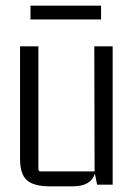

<svg xmlns="http://www.w3.org/2000/svg" viewBox="-20 -654 477 680"><path d="M338 -634V-585H88V-634ZM237 6H157Q100 6 75.5 -15.5Q51 -37 51 -91V-490H116V-55Q116 -47 124 -47H315L314 -490H379V0H324L316 -39Q302 6 237 6Z"/></svg>

Font: Gemunu Libre Light
Style: Regular
Weight: 300
Designer: Puspanada Ekanayake, Sola Matas, Pathum Egodawatta, Kosala Senevirathne
Foundry: mooniak
Version: Version 1.100